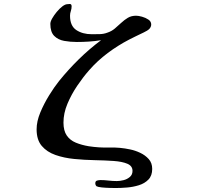

<svg xmlns="http://www.w3.org/2000/svg" viewBox="-20 -828 1040 965"><path d="M745 21Q745 55 726 74.5Q707 94 678 103Q649 112 618 114.5Q587 117 562 117Q553 117 532 116.5Q511 116 491.5 114Q472 112 465 108Q459 102 459 93Q459 82 468 79.5Q477 77 485 77Q505 77 525.5 79.5Q546 82 567 82Q583 82 601 77.5Q619 73 632.5 61.5Q646 50 646 31Q646 6 620 -5Q594 -16 551 -19Q508 -22 456.5 -23Q405 -24 353.5 -29Q302 -34 259 -49Q216 -64 190 -94.5Q164 -125 164 -178Q164 -218 182.5 -262.5Q201 -307 227 -349Q253 -391 277 -421Q324 -479 376.5 -530.5Q429 -582 488 -626Q457 -621 427 -619Q397 -617 366 -617Q333 -617 302.5 -622.5Q272 -628 252.5 -647.5Q233 -667 233 -708Q233 -719 242 -735Q251 -751 265 -768Q279 -785 293.5 -796Q308 -807 319 -807Q322 -807 325 -807.5Q328 -808 331 -808Q336 -808 338 -804.5Q340 -801 340 -797Q340 -784 336 -772.5Q332 -761 332 -749Q332 -698 363.5 -677Q395 -656 441 -656Q461 -656 481.5 -656.5Q502 -657 520 -664Q541 -671 557 -684.5Q573 -698 589 -713Q605 -728 622.5 -738.5Q640 -749 664 -749Q676 -749 694 -744Q712 -739 726 -729.5Q740 -720 740 -705Q740 -692 729 -681Q723 -675 702.5 -665Q682 -655 661 -645Q640 -635 629 -629Q573 -600 521.5 -561.5Q470 -523 428 -475Q398 -441 368.5 -397.5Q339 -354 319 -306.5Q299 -259 299 -212Q299 -171 315.5 -147Q332 -123 361 -111Q390 -99 426 -93Q478 -85 530.5 -86.5Q583 -88 634 -77Q659 -72 684.5 -60Q710 -48 727.5 -28.5Q745 -9 745 21Z"/></svg>

Font: Kaisei Opti
Style: Bold
Weight: 700
Designer: Font-Kai, 金井和夫
Foundry: KAZUO KANAI
Version: Version 5.003